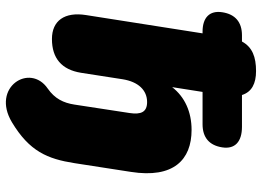

<svg xmlns="http://www.w3.org/2000/svg" viewBox="-144 -612 929 682"><g transform="rotate(90 321.0 -270.5)"><path d="M414 152C517 90 544 26 559 -70L590 -270C614 -422 547 -486 441 -486C377 -486 324 -462 289 -417L306 -525H421C468 -525 496 -549 503 -595C510 -640 483 -665 430 -665H317C306 -700 276 -715 232 -715C182 -715 147 -702 127 -665H105C58 -665 30 -641 23 -595C16 -550 42 -525 92 -525H98L33 -111C21 -35 53 10 118 10C187 10 227 -25 238 -93L261 -241C270 -297 300 -328 342 -328C378 -328 387 -306 381 -266L351 -70C345 -31 330 0 294 25C202 88 289 227 414 152Z"/></g></svg>

Font: SN Pro Black
Style: Italic
Weight: 900
Italic angle: -9°
Designer: Tobias Whetton
Foundry: Supernotes
Version: Version 1.001;Glyphs 3.2 (3249)